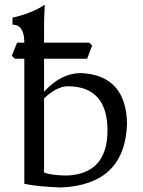

<svg xmlns="http://www.w3.org/2000/svg" viewBox="-20 -788 608 817"><path d="M263.7 -41Q436 -47.4 437.5 -231Q437.5 -420.9 267.6 -420.9Q222.2 -420.4 167.5 -369.6V-54.2Q196.3 -42 263.7 -41ZM239.7 9.8Q136.7 5.9 83.5 -5.9V-608.9Q82.5 -683.1 33.2 -683.1V-712.9Q114.3 -731 170.4 -767.6Q167.5 -710 167.5 -678.7V-397.5Q239.3 -477.1 325.2 -477.1Q516.6 -467.3 520.5 -262.2Q512.7 -2 239.7 9.8ZM350.6 -538.1H43L30.3 -550.8L52.7 -606.4H360.4L372.1 -593.8Z"/></svg>

Font: Almanac
Style: Regular
Weight: 400
Designer: Eden's Almanac
Version: Version 3.501;March 28, 2021;FontCreator 13.0.0.2683 64-bit